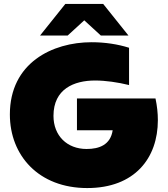

<svg xmlns="http://www.w3.org/2000/svg" viewBox="-20 -937 850 973"><path d="M422 16C663 16 780 -136 780 -328C780 -364 776 -400 768 -438H370V-277H551C540 -203 483 -182 419 -182C320 -182 251 -249 251 -350C251 -486 355 -529 462 -529C515 -529 577 -520 634 -506V-695C577 -713 512 -723 444 -723C245 -723 30 -618 30 -357C30 -149 176 16 422 16ZM183 -757H323L407 -834L491 -757H631L503 -917H311Z"/></svg>

Font: Chess Sans Black
Style: Regular
Weight: 900
Designer: Wolf Bōese
Foundry: Wolf Bōese
Version: Version 7.223;Glyphs 3.3 (3306)